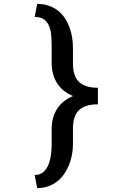

<svg xmlns="http://www.w3.org/2000/svg" viewBox="-20 -800 640 996"><path d="M159.7 107.4Q186.5 107.9 203.6 93.5Q220.7 79.1 230.5 56.2Q240.2 33.2 244.1 4.6Q248 -23.9 248 -51.8V-131.3Q248 -188.5 274.9 -233.2Q301.8 -277.8 358.9 -301.8Q301.8 -325.7 274.9 -370.6Q248 -415.5 248 -473.1V-552.7Q248 -580.6 246.3 -609.1Q244.6 -637.7 236.3 -660.6Q228 -683.6 210 -698Q191.9 -712.4 159.7 -711.9L172.9 -779.8Q207 -779.8 234.1 -770Q261.2 -760.3 282 -743.7Q302.7 -727.1 317.1 -704.8Q331.5 -682.6 340.8 -657.2Q350.1 -631.8 354.2 -605Q358.4 -578.1 358.4 -552.7V-473.1Q358.4 -404.8 390.1 -374.8Q421.9 -344.7 487.8 -344.7V-258.8Q421.9 -258.8 390.1 -229Q358.4 -199.2 358.4 -131.3V-51.8Q358.4 -26.4 353.8 0.5Q349.1 27.3 339.1 52.7Q329.1 78.1 314.2 100.6Q299.3 123 278.6 139.6Q257.8 156.2 231.4 166Q205.1 175.8 172.9 175.8Z"/></svg>

Font: Roboto Mono
Style: Regular
Weight: 500
Designer: Google
Version: Version 2.000986; 2015; ttfautohint (v1.3)